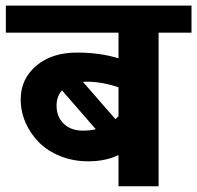

<svg xmlns="http://www.w3.org/2000/svg" viewBox="-35 -649 687 669"><path d="M377.9 0V-108.9Q333 -86.9 272.5 -86.9Q220.7 -86.9 175.8 -104.7Q130.9 -122.6 101.1 -152.6Q71.3 -182.6 54.2 -221.4Q37.1 -260.3 37.1 -302.7Q37.1 -373.5 91.1 -419.7Q145 -465.8 233.4 -465.8Q313.5 -465.8 377.9 -445.8V-535.2H-14.6V-629.4H632.3V-535.2H517.6V0ZM268.6 -364.3Q258.3 -364.3 253.9 -363.8L367.2 -233.9Q374 -239.7 377.9 -243.7V-344.7Q321.3 -364.3 268.6 -364.3ZM254.4 -193.8Q278.8 -193.8 298.8 -198.7L181.2 -334Q162.1 -313.5 162.1 -280.8Q162.1 -242.2 187 -218Q211.9 -193.8 254.4 -193.8Z"/></svg>

Font: Khula Bold
Style: Regular
Weight: 700
Designer: Erin McLaughlin, Steve Matteson
Version: Version 1.000;PS 1.0;hotconv 1.0.72;makeotf.lib2.5.5900